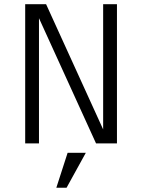

<svg xmlns="http://www.w3.org/2000/svg" viewBox="-20 -670 664 897"><path d="M195.3 -650.4H97.7V0H162.1V-585L428.7 0H526.4V-650.4H461.9V-65.4ZM295.9 43.9H380.9L291 207H243.2Z"/></svg>

Font: Lohit Devanagari
Style: Regular
Weight: 400
Version: 2.95.4